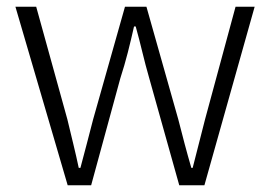

<svg xmlns="http://www.w3.org/2000/svg" viewBox="-20 -553 806 573"><path d="M182 0H252L339 -319C356 -371 368 -421 380 -474H385C400 -421 410 -372 425 -321L515 0H590L740 -533H683L592 -197C579 -146 567 -100 555 -52H551C537 -100 525 -146 512 -197L417 -533H353L258 -197C245 -147 233 -100 220 -52H215C205 -100 193 -146 181 -197L88 -533H26Z"/></svg>

Font: Source Han Sans SC Light
Style: Regular
Weight: 300
Designer: Ryoko NISHIZUKA (kana & ideographs); Paul D. Hunt (Latin, Greek & Cyrillic); Wenlong ZHANG (bopomofo); Sandoll Communica
Foundry: Adobe Systems Incorporated
Version: Version 1.004;PS 1.004;hotconv 1.0.82;makeotf.lib2.5.63406